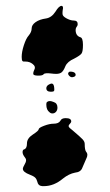

<svg xmlns="http://www.w3.org/2000/svg" viewBox="-20 -571 375 655"><path d="M169 -531Q181 -551 190 -551Q195 -551 195 -543Q195 -542 194.5 -540Q194 -538 194 -537Q192 -522 195 -518Q199 -512 210.5 -506.5Q222 -501 231 -501Q245 -501 245 -489Q245 -483 241 -479Q238 -474 238 -469Q238 -449 254 -444Q263 -442 263 -418Q263 -396 258.5 -389Q254 -382 233 -371Q210 -361 203 -345Q197 -330 190.5 -324.5Q184 -319 172 -319Q163 -319 157 -320Q133 -323 129 -318Q126 -313 111 -313Q97 -313 94 -317Q92 -322 97 -333Q103 -344 91 -353Q81 -361 67 -361Q59 -360 56.5 -363Q54 -366 54 -377Q54 -394 61.5 -417Q69 -440 78 -450Q88 -462 88 -474Q88 -486 101.5 -495.5Q115 -505 137 -508Q156 -511 169 -531ZM214 -324Q216 -328 227 -326Q237 -324 238 -317Q239 -310 229 -308Q222 -306 216 -312.5Q210 -319 214 -324ZM144 -281Q152 -286 156 -286Q164 -286 165 -271Q166 -263 164 -260.5Q162 -258 154 -258Q138 -258 138 -270Q138 -276 144 -281ZM142 -224Q149 -229 163 -223Q176 -219 176 -204Q176 -195 171 -189.5Q166 -184 159 -184Q153 -184 149 -188Q138 -196 138 -214Q138 -223 142 -224ZM186 -159Q190 -168 204 -168Q223 -168 223 -157Q223 -153 218 -148Q213 -143 214.5 -139Q216 -135 228 -126Q254 -104 261.5 -96Q269 -88 269 -80Q269 -59 274 -53Q282 -44 274 -29Q270 -20 261 1Q256 16 236 18Q215 22 195 38Q164 64 130 64H124Q110 63 107 48Q105 40 100 35Q95 30 82 25Q58 16 58 5Q58 0 65 -12Q73 -25 65 -34Q57 -44 57 -52Q57 -61 64 -62Q72 -66 72 -82Q72 -99 92 -112Q112 -125 112 -130Q112 -135 130.5 -142Q149 -149 163 -149Q180 -149 186 -159Z"/></svg>

Font: Senatorium Sm3
Style: Regular
Weight: 400
Designer: crossinguard
Version: Version 001.006